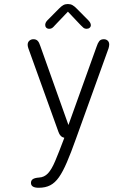

<svg xmlns="http://www.w3.org/2000/svg" viewBox="-20 -672 659 930"><path d="M167.5 237.5Q130 237.5 130 214Q130 202 139 195.8Q148 189.5 169.5 188Q194.5 186.5 212.2 167.8Q230 149 247.2 108.2Q264.5 67.5 289.5 1L291.5 -4.5Q271 -9 263 -33.5L117 -439Q114 -448.5 114 -455Q114 -467.5 122.2 -474.8Q130.5 -482 142 -482Q155 -482 162.5 -474.2Q170 -466.5 175.5 -448.5L311.5 -66.5L448 -446.5Q453.5 -463.5 460.8 -472.8Q468 -482 483 -482Q494 -482 501.5 -475.2Q509 -468.5 509 -456Q509 -452.5 508.2 -448.2Q507.5 -444 506 -438.5L348 0Q324 67.5 304.2 113.5Q284.5 159.5 265.5 186.5Q246.5 213.5 223.2 225.5Q200 237.5 167.5 237.5ZM408 -573.5Q420 -561 420 -550Q420 -542.5 414.2 -537.5Q408.5 -532.5 399 -532.5Q390.5 -532.5 384.5 -537.2Q378.5 -542 370.5 -550.5L309 -615.5L247 -550.5Q239 -541 233.2 -536.8Q227.5 -532.5 218.5 -532.5Q209.5 -532.5 204.2 -537.8Q199 -543 199 -551Q199 -562.5 209.5 -573.5L265.5 -630Q276.5 -641.5 286.2 -647Q296 -652.5 308.5 -652.5Q321.5 -652.5 331.2 -647Q341 -641.5 352 -630Z"/></svg>

Font: Sono ExtraLight Monospace Light
Style: Regular
Weight: 300
Version: Version 2.112